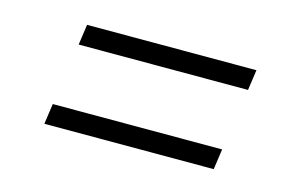

<svg xmlns="http://www.w3.org/2000/svg" viewBox="-43 -520 578 380"><g transform="rotate(15 245.5 -330.5)"><path d="M91 -394 97 -436H444L438 -394ZM66 -225 72 -267H419L413 -225Z"/></g></svg>

Font: Fira Sans ExtraLight
Style: Italic
Weight: 275
Italic angle: -8°
Designer: Carrois Corporate & Edenspiekermann AG
Foundry: Carrois Corporate GbR & Edenspiekermann AG
Version: Version 4.203